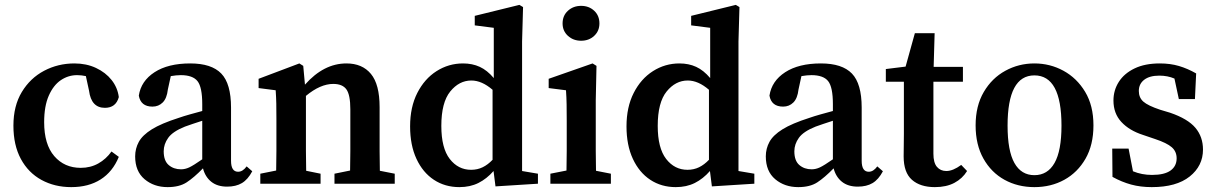

<svg xmlns="http://www.w3.org/2000/svg" viewBox="-20 -753 4983 787"><path d="M272 14Q204 14 150 -15.5Q96 -45 65.5 -101.5Q35 -158 35 -238Q35 -319 69.5 -376Q104 -433 161 -463Q218 -493 285 -493Q334 -493 373.5 -474.5Q413 -456 437.5 -425Q462 -394 467 -355Q455 -311 410 -311Q354 -311 345 -381L332 -441Q323 -443 314 -444Q305 -445 296 -445Q260 -445 229.5 -424.5Q199 -404 180 -361Q161 -318 161 -252Q161 -161 202.5 -113Q244 -65 311 -65Q351 -65 383 -83Q415 -101 437 -132L467 -110Q442 -49 392.5 -17.5Q343 14 272 14Z M911 12Q871 12 846 -8Q821 -28 812 -63Q775 -25 745 -5.5Q715 14 667 14Q611 14 572.5 -18.5Q534 -51 534 -112Q534 -144 549 -171.5Q564 -199 602.5 -223Q641 -247 713 -270Q733 -277 758 -284Q783 -291 809 -298V-326Q809 -396 789.5 -420.5Q770 -445 721 -445Q712 -445 701.5 -444Q691 -443 680 -441L668 -386Q664 -350 647 -333Q630 -316 605 -316Q557 -316 549 -361Q558 -421 613.5 -457Q669 -493 760 -493Q847 -493 887 -451.5Q927 -410 927 -312V-94Q927 -49 956 -49Q975 -49 991 -71L1014 -51Q996 -17 971.5 -2.5Q947 12 911 12ZM651 -133Q651 -94 671.5 -76.5Q692 -59 722 -59Q739 -59 756 -67Q773 -75 809 -100V-258Q788 -251 769.5 -245Q751 -239 738 -234Q688 -214 669.5 -188Q651 -162 651 -133Z M1047 0V-41L1112 -54Q1113 -91 1113 -134.5Q1113 -178 1113 -210V-263Q1113 -304 1112.5 -328.5Q1112 -353 1110 -383L1040 -392V-430L1207 -493L1223 -483L1230 -406Q1307 -493 1400 -493Q1465 -493 1500.5 -450Q1536 -407 1536 -314V-210Q1536 -176 1536 -133Q1536 -90 1537 -53L1598 -41V0H1351V-41L1415 -54Q1416 -91 1416 -133.5Q1416 -176 1416 -210V-305Q1416 -364 1400 -386.5Q1384 -409 1346 -409Q1293 -409 1234 -360V-210Q1234 -177 1234 -134Q1234 -91 1235 -53L1294 -41V0Z M1789 -237Q1789 -146 1823.5 -101.5Q1858 -57 1911 -57Q1937 -57 1958.5 -67.5Q1980 -78 1999 -98V-385Q1955 -423 1912 -423Q1862 -423 1825.5 -378Q1789 -333 1789 -237ZM2011 11 2003 -52Q1975 -20 1941 -3Q1907 14 1863 14Q1804 14 1758.5 -16Q1713 -46 1687 -102Q1661 -158 1661 -235Q1661 -314 1690.5 -372Q1720 -430 1769.5 -461.5Q1819 -493 1878 -493Q1916 -493 1946.5 -479Q1977 -465 2004 -433V-639L1926 -649V-688L2109 -733L2124 -724L2120 -583V-52L2185 -41V0Z M2236 0V-41L2302 -54Q2303 -91 2303 -134.5Q2303 -178 2303 -210V-257Q2303 -298 2302.5 -325.5Q2302 -353 2300 -383L2229 -392V-430L2409 -493L2425 -483L2422 -342V-210Q2422 -178 2422 -134.5Q2422 -91 2423 -53L2484 -41V0ZM2362 -586Q2330 -586 2308 -606Q2286 -626 2286 -657Q2286 -689 2308 -709Q2330 -729 2362 -729Q2394 -729 2415.5 -709Q2437 -689 2437 -657Q2437 -626 2415.5 -606Q2394 -586 2362 -586Z M2676 -237Q2676 -146 2710.5 -101.5Q2745 -57 2798 -57Q2824 -57 2845.5 -67.5Q2867 -78 2886 -98V-385Q2842 -423 2799 -423Q2749 -423 2712.5 -378Q2676 -333 2676 -237ZM2898 11 2890 -52Q2862 -20 2828 -3Q2794 14 2750 14Q2691 14 2645.5 -16Q2600 -46 2574 -102Q2548 -158 2548 -235Q2548 -314 2577.5 -372Q2607 -430 2656.5 -461.5Q2706 -493 2765 -493Q2803 -493 2833.5 -479Q2864 -465 2891 -433V-639L2813 -649V-688L2996 -733L3011 -724L3007 -583V-52L3072 -41V0Z M3496 12Q3456 12 3431 -8Q3406 -28 3397 -63Q3360 -25 3330 -5.5Q3300 14 3252 14Q3196 14 3157.5 -18.5Q3119 -51 3119 -112Q3119 -144 3134 -171.5Q3149 -199 3187.5 -223Q3226 -247 3298 -270Q3318 -277 3343 -284Q3368 -291 3394 -298V-326Q3394 -396 3374.5 -420.5Q3355 -445 3306 -445Q3297 -445 3286.5 -444Q3276 -443 3265 -441L3253 -386Q3249 -350 3232 -333Q3215 -316 3190 -316Q3142 -316 3134 -361Q3143 -421 3198.5 -457Q3254 -493 3345 -493Q3432 -493 3472 -451.5Q3512 -410 3512 -312V-94Q3512 -49 3541 -49Q3560 -49 3576 -71L3599 -51Q3581 -17 3556.5 -2.5Q3532 12 3496 12ZM3236 -133Q3236 -94 3256.5 -76.5Q3277 -59 3307 -59Q3324 -59 3341 -67Q3358 -75 3394 -100V-258Q3373 -251 3354.5 -245Q3336 -239 3323 -234Q3273 -214 3254.5 -188Q3236 -162 3236 -133Z M3812 14Q3752 14 3718 -16Q3684 -46 3684 -112Q3684 -135 3684.5 -155.5Q3685 -176 3685 -205V-418H3611V-470L3692 -480L3730 -617H3811L3807 -479H3927V-418H3806V-123Q3806 -86 3820.5 -69Q3835 -52 3859 -52Q3886 -52 3920 -77L3944 -52Q3925 -21 3892 -3.5Q3859 14 3812 14Z M4220 14Q4152 14 4097.5 -16Q4043 -46 4011 -103Q3979 -160 3979 -239Q3979 -319 4012.5 -376Q4046 -433 4101 -463Q4156 -493 4220 -493Q4284 -493 4339 -463Q4394 -433 4428 -376.5Q4462 -320 4462 -239Q4462 -159 4429.5 -102.5Q4397 -46 4342.5 -16Q4288 14 4220 14ZM4220 -35Q4274 -35 4302.5 -85Q4331 -135 4331 -238Q4331 -444 4220 -444Q4110 -444 4110 -238Q4110 -135 4138 -85Q4166 -35 4220 -35Z M4701 14Q4655 14 4616.5 3.5Q4578 -7 4540 -28L4539 -144H4606L4624 -51Q4660 -36 4702 -36Q4753 -36 4778 -54Q4803 -72 4803 -104Q4803 -132 4783 -149.5Q4763 -167 4715 -183L4665 -200Q4609 -218 4576.5 -253Q4544 -288 4544 -341Q4544 -383 4566 -417.5Q4588 -452 4630.5 -472.5Q4673 -493 4734 -493Q4777 -493 4812.5 -482.5Q4848 -472 4883 -452L4878 -347H4812L4794 -431Q4766 -443 4732 -443Q4692 -443 4670 -426Q4648 -409 4648 -380Q4648 -353 4666.5 -336.5Q4685 -320 4736 -303L4776 -291Q4849 -266 4880 -229Q4911 -192 4911 -140Q4911 -73 4856.5 -29.5Q4802 14 4701 14Z"/></svg>

Font: Source Serif Pro Semibold
Style: Regular
Weight: 600
Designer: Frank Grießhammer
Foundry: Adobe Systems Incorporated
Version: Version 3.000;hotconv 1.0.109;makeotfexe 2.5.65596